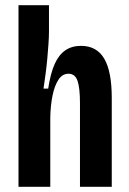

<svg xmlns="http://www.w3.org/2000/svg" viewBox="-20 -717 496 737"><path d="M51 0V-330V-697H168V-597Q168 -575 166 -547.5Q164 -520 161.5 -491.5Q159 -463 155 -433.5Q151 -404 147 -377H165Q174 -436 190 -471.5Q206 -507 231 -524Q256 -541 291 -541Q351 -541 380 -492Q409 -443 409 -341V0H287V-320Q287 -380 277.5 -407Q268 -434 243 -434Q219 -434 204 -410.5Q189 -387 181.5 -349.5Q174 -312 173 -267V0Z"/></svg>

Font: Bricolage Grotesque 24pt Condensed SemiBold
Style: Regular
Weight: 600
Width: 3
Designer: Mathieu Triay
Foundry: Atelier Triay
Version: Version 1.001;gftools[0.9.33.dev8+g029e19f]